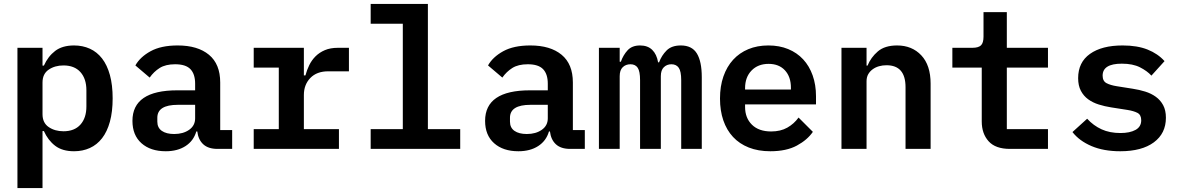

<svg xmlns="http://www.w3.org/2000/svg" viewBox="-20 -760 6040 980"><path d="M69 -516H197V-425H204Q225 -472 261.5 -500Q298 -528 358 -528Q402 -528 438.5 -511.5Q475 -495 501 -461.5Q527 -428 541 -377Q555 -326 555 -258Q555 -190 541 -139Q527 -88 501 -54.5Q475 -21 438.5 -4.5Q402 12 358 12Q298 12 261.5 -16Q225 -44 204 -91H197V200H69ZM304 -90Q360 -90 390.5 -124Q421 -158 421 -217V-299Q421 -358 390.5 -392Q360 -426 304 -426Q260 -426 228.5 -404.5Q197 -383 197 -339V-177Q197 -133 228.5 -111.5Q260 -90 304 -90Z M1090 0Q1043 0 1017.5 -23.5Q992 -47 987 -89H982Q968 -41 927 -14.5Q886 12 826 12Q748 12 702 -29Q656 -70 656 -143Q656 -299 885 -299H976V-333Q976 -382 952 -407Q928 -432 874 -432Q825 -432 795 -413Q765 -394 744 -364L671 -426Q695 -469 748.5 -498.5Q802 -528 887 -528Q989 -528 1046.5 -480.5Q1104 -433 1104 -339V-96H1165V0ZM869 -76Q915 -76 945.5 -97.5Q976 -119 976 -156V-225H888Q783 -225 783 -159V-139Q783 -108 806 -92Q829 -76 869 -76Z M1275 -101H1403V-415H1275V-516H1531V-375H1539Q1546 -402 1558.5 -427.5Q1571 -453 1590.5 -472.5Q1610 -492 1638 -504Q1666 -516 1705 -516H1761V-396H1655Q1597 -396 1564 -362Q1531 -328 1531 -275V-101H1710V0H1275Z M1872 -101H2036V-639H1872V-740H2164V-101H2329V0H1872Z M2890 0Q2843 0 2817.5 -23.5Q2792 -47 2787 -89H2782Q2768 -41 2727 -14.5Q2686 12 2626 12Q2548 12 2502 -29Q2456 -70 2456 -143Q2456 -299 2685 -299H2776V-333Q2776 -382 2752 -407Q2728 -432 2674 -432Q2625 -432 2595 -413Q2565 -394 2544 -364L2471 -426Q2495 -469 2548.5 -498.5Q2602 -528 2687 -528Q2789 -528 2846.5 -480.5Q2904 -433 2904 -339V-96H2965V0ZM2669 -76Q2715 -76 2745.5 -97.5Q2776 -119 2776 -156V-225H2688Q2583 -225 2583 -159V-139Q2583 -108 2606 -92Q2629 -76 2669 -76Z M3037 0V-516H3143V-445H3149Q3161 -479 3183.5 -503.5Q3206 -528 3247 -528Q3286 -528 3309 -505.5Q3332 -483 3339 -442H3344Q3357 -477 3382.5 -502.5Q3408 -528 3455 -528Q3512 -528 3537 -487Q3562 -446 3562 -366V0H3457V-351Q3457 -396 3444.5 -414Q3432 -432 3407 -432Q3384 -432 3368.5 -417Q3353 -402 3353 -371V0H3247V-351Q3247 -396 3235 -414Q3223 -432 3198 -432Q3174 -432 3158.5 -417Q3143 -402 3143 -371V0Z M3912 12Q3850 12 3802 -7Q3754 -26 3721.5 -61Q3689 -96 3672 -145.5Q3655 -195 3655 -257Q3655 -320 3672.5 -370Q3690 -420 3722 -455Q3754 -490 3799.5 -509Q3845 -528 3902 -528Q3958 -528 4003 -509.5Q4048 -491 4079.5 -457Q4111 -423 4128 -375Q4145 -327 4145 -269V-227H3783V-214Q3783 -158 3818 -123.5Q3853 -89 3916 -89Q3964 -89 3998.5 -108.5Q4033 -128 4056 -160L4129 -87Q4101 -46 4047.5 -17Q3994 12 3912 12ZM3903 -434Q3849 -434 3816 -400Q3783 -366 3783 -310V-303H4017V-312Q4017 -368 3986.5 -401Q3956 -434 3903 -434Z M4275 0V-516H4403V-425H4408Q4425 -467 4460.5 -497.5Q4496 -528 4559 -528Q4635 -528 4682.5 -477.5Q4730 -427 4730 -333V0H4602V-315Q4602 -427 4505 -427Q4485 -427 4467 -422Q4449 -417 4434.5 -406.5Q4420 -396 4411.5 -381Q4403 -366 4403 -345V0Z M5135 0Q5061 0 5026 -39Q4991 -78 4991 -140V-415H4841V-516H4943Q4974 -516 4987 -528.5Q5000 -541 5000 -573V-698H5119V-516H5329V-415H5119V-101H5329V0Z M5698 12Q5613 12 5551 -14.5Q5489 -41 5454 -86L5529 -154Q5561 -119 5602.5 -100Q5644 -81 5699 -81Q5747 -81 5776 -97Q5805 -113 5805 -146Q5805 -174 5785.5 -184Q5766 -194 5734 -199L5651 -212Q5619 -217 5588.5 -226.5Q5558 -236 5534.5 -253Q5511 -270 5497 -296.5Q5483 -323 5483 -361Q5483 -442 5543.5 -485Q5604 -528 5710 -528Q5785 -528 5837.5 -507Q5890 -486 5924 -448L5857 -374Q5835 -398 5798.5 -416.5Q5762 -435 5706 -435Q5608 -435 5608 -374Q5608 -346 5628 -335.5Q5648 -325 5680 -320L5762 -307Q5795 -302 5825.5 -292.5Q5856 -283 5879.5 -266Q5903 -249 5917 -223Q5931 -197 5931 -159Q5931 -79 5869.5 -33.5Q5808 12 5698 12Z"/></svg>

Font: IBM Plex Mono SemiBold
Style: Regular
Weight: 600
Monospace: yes
Designer: Mike Abbink, Paul van der Laan, Pieter van Rosmalen
Foundry: Bold Monday
Version: Version 2.3